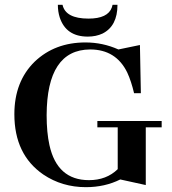

<svg xmlns="http://www.w3.org/2000/svg" viewBox="-20 -773 719 802"><path d="M386.7 -267.6V-241.2H471.7V-66.4Q424.8 -20.5 351.6 -20.5Q218.8 -20.5 186.5 -167Q174.8 -219.7 174.8 -292Q175.8 -565.4 356.4 -566.4Q464.8 -566.4 511.7 -469.7Q528.3 -433.6 540 -383.8H568.4L564.5 -585L474.6 -566.4Q409.2 -595.7 336.9 -595.7Q209 -595.7 125 -515.6Q40 -432.6 40 -295.9Q40 -127 161.1 -43.9Q239.3 8.8 338.9 8.8Q418 8.8 482.4 -23.4L588.9 0V-241.2H655.3V-267.6ZM349.6 -695.3Q430.7 -695.3 447.3 -742.2Q449.2 -748 450.2 -752.9H470.7Q470.7 -664.1 408.2 -632.8Q380.9 -620.1 346.7 -620.1Q255.9 -620.1 229.5 -700.2Q221.7 -724.6 221.7 -752.9H241.2Q253.9 -695.3 349.6 -695.3Z"/></svg>

Font: Abhaya Libre
Style: Bold
Weight: 700
Designer: Pushpananda Ekanayake, Sol Matas, Pathum Egodawatta
Foundry: Mooniak
Version: Version 1.050 ; ttfautohint (v1.6)